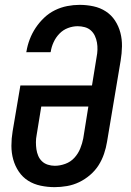

<svg xmlns="http://www.w3.org/2000/svg" viewBox="-20 -763 540 791"><path d="M205 8Q176 8 147.5 2Q119 -4 96 -18.5Q73 -33 57.5 -56Q42 -79 34.5 -106Q27 -133 27 -162.5Q27 -192 32 -222L64 -411H359L378 -528Q381 -543 381.5 -558Q382 -573 379.5 -587.5Q377 -602 371 -615Q365 -628 354.5 -637.5Q344 -647 329.5 -651Q315 -655 300 -655Q280 -655 260 -647.5Q240 -640 225 -624.5Q210 -609 201 -589.5Q192 -570 189 -550L188 -548H88L89 -551Q93 -576 102.5 -601Q112 -626 127 -648.5Q142 -671 162 -690Q182 -709 206.5 -721Q231 -733 257 -738Q283 -743 308 -743Q337 -743 365 -737Q393 -731 416 -716Q439 -701 454 -678Q469 -655 476 -628Q483 -601 482.5 -572Q482 -543 477 -513L421 -179Q417 -154 408.5 -129Q400 -104 386 -82Q372 -60 351 -42Q330 -24 306 -12.5Q282 -1 256 3.5Q230 8 205 8ZM206 -80Q227 -80 249 -88Q271 -96 286.5 -113Q302 -130 310.5 -151Q319 -172 323 -193L344 -324H150L131 -207Q128 -192 128 -177Q128 -162 130 -148Q132 -134 137.5 -121Q143 -108 153 -98.5Q163 -89 177 -84.5Q191 -80 206 -80Z"/></svg>

Font: Iosevka Semibold Oblique
Style: Regular
Weight: 600
Italic angle: -9°
Monospace: yes
Designer: Belleve Invis
Foundry: Belleve Invis
Version: Version 32.5.0; ttfautohint (v1.8.4)